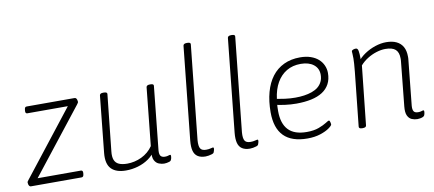

<svg xmlns="http://www.w3.org/2000/svg" viewBox="-68 -1006 2858 1265"><g transform="rotate(-10 1360.5 -373.0)"><path d="M51 0Q45 0 41 -5Q37 -10 35.5 -16.5Q34 -23 34 -28Q34 -33 36.5 -36Q39 -39 43 -45L405 -507L409 -478H111Q98 -478 99 -496L100 -505Q101 -515 104.5 -519Q108 -523 115 -523H435Q442 -523 445.5 -518.5Q449 -514 451 -507.5Q453 -501 453 -495Q453 -491 450.5 -487.5Q448 -484 444 -478L81 -16L78 -45H393Q407 -45 406 -27L405 -18Q404 -9 400.5 -4.5Q397 0 389 0Z M687 6Q621 6 589 -27Q557 -60 564 -132L603 -511Q604 -518 609.5 -521.5Q615 -525 627 -525H632Q643 -525 648.5 -521.5Q654 -518 653 -511L613 -135Q609 -99 617.5 -77.5Q626 -56 647.5 -46.5Q669 -37 703 -37Q727 -37 751.5 -42.5Q776 -48 799 -59Q822 -70 841.5 -86.5Q861 -103 875 -124L915 -511Q917 -525 939 -525H943Q955 -525 960 -521.5Q965 -518 964 -511L920 -87Q918 -60 927 -49.5Q936 -39 955 -39Q969 -39 977 -42Q985 -45 990 -45Q993 -45 994 -43Q995 -41 995 -37Q995 -34 994.5 -29Q994 -24 992.5 -19Q991 -14 989 -10Q986 -4 977.5 -1Q969 2 959 3.5Q949 5 942 5Q926 5 907.5 -2Q889 -9 878 -29.5Q867 -50 872 -91L889 -92Q870 -61 838.5 -39Q807 -17 767.5 -5.5Q728 6 687 6Z M1219 6Q1187 6 1167 -7Q1147 -20 1140 -46.5Q1133 -73 1137 -114L1202 -738Q1204 -752 1226 -752H1230Q1242 -752 1247 -748.5Q1252 -745 1251 -738L1185 -109Q1182 -69 1192 -53Q1202 -37 1230 -37Q1248 -37 1260 -40.5Q1272 -44 1276 -44Q1279 -44 1280.5 -42Q1282 -40 1282 -37Q1282 -33 1281 -28.5Q1280 -24 1278.5 -19.5Q1277 -15 1275 -10Q1273 -5 1262.5 -1.5Q1252 2 1240 4Q1228 6 1219 6Z M1516 6Q1484 6 1464 -7Q1444 -20 1437 -46.5Q1430 -73 1434 -114L1499 -738Q1501 -752 1523 -752H1527Q1539 -752 1544 -748.5Q1549 -745 1548 -738L1482 -109Q1479 -69 1489 -53Q1499 -37 1527 -37Q1545 -37 1557 -40.5Q1569 -44 1573 -44Q1576 -44 1577.5 -42Q1579 -40 1579 -37Q1579 -33 1578 -28.5Q1577 -24 1575.5 -19.5Q1574 -15 1572 -10Q1570 -5 1559.5 -1.5Q1549 2 1537 4Q1525 6 1516 6Z M1901 6Q1796 6 1743.5 -47Q1691 -100 1691 -206Q1691 -280 1707.5 -340Q1724 -400 1756 -442Q1788 -484 1835.5 -506.5Q1883 -529 1944 -529Q1984 -529 2014.5 -518.5Q2045 -508 2065.5 -490Q2086 -472 2097 -447.5Q2108 -423 2108 -396Q2108 -354 2091.5 -323Q2075 -292 2044 -272Q2013 -252 1968.5 -242.5Q1924 -233 1869 -233Q1831 -233 1793.5 -238Q1756 -243 1727 -250L1744 -263Q1742 -249 1741.5 -234.5Q1741 -220 1741 -205Q1741 -122 1781 -79.5Q1821 -37 1904 -37Q1952 -37 1985 -49.5Q2018 -62 2036.5 -74Q2055 -86 2059 -86Q2063 -86 2065 -81Q2067 -76 2068.5 -70Q2070 -64 2070 -59Q2070 -51 2048 -35Q2026 -19 1988 -6.5Q1950 6 1901 6ZM1869 -273Q1900 -273 1928 -277Q1956 -281 1980 -289.5Q2004 -298 2021.5 -312Q2039 -326 2049 -346.5Q2059 -367 2059 -393Q2059 -436 2027 -461Q1995 -486 1941 -486Q1887 -486 1846.5 -462Q1806 -438 1780.5 -393.5Q1755 -349 1747 -286Q1767 -282 1800.5 -277.5Q1834 -273 1869 -273Z M2636 6Q2617 6 2599 -1.5Q2581 -9 2571 -30Q2561 -51 2565 -91L2595 -386Q2596 -392 2596 -398Q2596 -404 2596 -408Q2596 -448 2575 -467Q2554 -486 2507 -486Q2479 -486 2447 -476Q2415 -466 2386.5 -448Q2358 -430 2337 -406L2295 -12Q2294 2 2271 2H2267Q2255 2 2250 -2Q2245 -6 2246 -13L2284 -373Q2287 -402 2288.5 -425.5Q2290 -449 2290 -461Q2290 -481 2289 -492Q2288 -503 2288 -507Q2288 -512 2291 -514.5Q2294 -517 2299 -519Q2304 -521 2308.5 -521.5Q2313 -522 2317 -522Q2329 -522 2332.5 -503.5Q2336 -485 2336 -453Q2336 -442 2334.5 -432Q2333 -422 2330 -413L2321 -430Q2343 -460 2376 -482Q2409 -504 2447 -516.5Q2485 -529 2520 -529Q2561 -529 2589 -515.5Q2617 -502 2631.5 -476Q2646 -450 2646 -411Q2646 -406 2646 -400Q2646 -394 2645 -389L2614 -87Q2612 -62 2619.5 -50Q2627 -38 2649 -38Q2663 -38 2671 -41Q2679 -44 2684 -44Q2687 -44 2688 -42Q2689 -40 2689 -37Q2689 -33 2688.5 -28Q2688 -23 2686.5 -18Q2685 -13 2683 -9Q2680 -4 2671.5 -0.5Q2663 3 2653 4.5Q2643 6 2636 6Z"/></g></svg>

Font: Asap ExtraLight
Style: Italic
Weight: 250
Italic angle: -6°
Version: Version 3.001